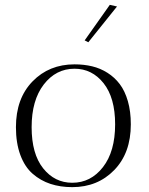

<svg xmlns="http://www.w3.org/2000/svg" viewBox="-20 -770 616 794"><path d="M45.9 -244.1Q45.9 -362.8 114.5 -433.3Q183.1 -503.9 288.1 -503.9Q327.1 -503.9 360.8 -495.8Q394.5 -487.8 424.3 -469Q454.1 -450.2 475.3 -422.1Q496.6 -394 508.8 -351.6Q521 -309.1 521 -255.9Q521 -137.2 452.4 -66.7Q383.8 3.9 278.8 3.9Q229.5 3.9 188.7 -9.5Q147.9 -22.9 115.2 -51.3Q82.5 -79.6 64.2 -128.9Q45.9 -178.2 45.9 -244.1ZM110.8 -244.1Q110.8 -133.8 158.4 -74Q206.1 -14.2 278.8 -14.2Q355.5 -14.2 405.8 -78.9Q456.1 -143.6 456.1 -255.9Q456.1 -365.7 408.4 -425.8Q360.8 -485.8 288.1 -485.8Q211.4 -485.8 161.1 -420.7Q110.8 -355.5 110.8 -244.1ZM434.1 -750 463.9 -743.2 345.2 -595.2 330.1 -603Z"/></svg>

Font: Antic Didone
Style: Regular
Weight: 400
Designer: Santiago Orozco
Foundry: Santiago Orozco
Version: Version 2.000